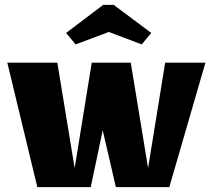

<svg xmlns="http://www.w3.org/2000/svg" viewBox="-20 -767 862 787"><path d="M401 -233 352 0H133L10 -510H215L286 -78L356 -510H516L587 -78L657 -510H822L674 0H455ZM446 -747 600 -632 561 -585 426 -636 290 -585 251 -632 403 -747Z"/></svg>

Font: Sansita ExtraBold
Style: Regular
Weight: 800
Designer: Pablo Cosgaya
Foundry: Omnibus-Type
Version: Version 1.006